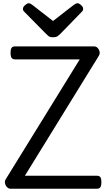

<svg xmlns="http://www.w3.org/2000/svg" viewBox="-20 -1160 653 1180"><path d="M45 0Q33 0 23.5 -9.5Q14 -19 11 -33Q8 -47 15 -58L470 -795H73Q58 -795 51.5 -804Q45 -813 45 -835Q45 -858 51.5 -866.5Q58 -875 73 -875H558Q577 -875 587.5 -855Q598 -835 588 -818L133 -80H575Q590 -80 596.5 -71.5Q603 -63 603 -40Q603 -18 596.5 -9Q590 0 575 0ZM456 -1140Q466 -1140 478.5 -1128.5Q491 -1117 491 -1106Q491 -1104 490.5 -1100Q490 -1096 485 -1090L350 -951Q343 -945 334.5 -938Q326 -931 306 -931Q287 -931 278.5 -938Q270 -945 264 -951L127 -1090Q122 -1096 121.5 -1100Q121 -1104 121 -1106Q121 -1117 134 -1128.5Q147 -1140 156 -1140Q163 -1140 168.5 -1136.5Q174 -1133 181 -1128L306 -1031L431 -1128Q439 -1133 444 -1136.5Q449 -1140 456 -1140Z"/></svg>

Font: Playwrite IT Moderna
Style: Regular
Weight: 400
Designer: Veronika Burian, José Scaglione
Foundry: TypeTogether
Version: Version 1.002